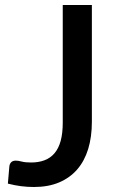

<svg xmlns="http://www.w3.org/2000/svg" viewBox="-20 -740 466 768"><path d="M347.5 -253Q347.5 -192.5 332.8 -144.2Q318 -96 288.8 -62.2Q259.5 -28.5 216.2 -10.2Q173 8 116 8Q90 8 64.5 4.8Q39 1.5 11.5 -5.5L17.5 -75.5Q19 -85.5 25.2 -91.5Q31.5 -97.5 43.5 -97.5Q52.5 -97.5 66.8 -93.8Q81 -90 104 -90Q134.5 -90 158.2 -99Q182 -108 198.2 -127.2Q214.5 -146.5 222.8 -176.8Q231 -207 231 -250V-720H347.5Z"/></svg>

Font: Lato 2
Style: Regular
Weight: 600
Designer: Lukasz Dziedzic with Adam Twardoch and Botio Nikoltchev
Foundry: tyPoland Lukasz Dziedzic
Version: Version 2.015; 2015-08-06; http://www.latofonts.com/